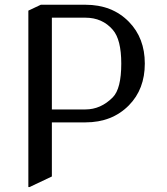

<svg xmlns="http://www.w3.org/2000/svg" viewBox="-20 -757 694 797"><path d="M195.3 -302.7H334.5Q398.4 -302.7 448.2 -353Q483.4 -388.7 483.4 -493.2Q483.4 -592.8 448.2 -633.3Q404.8 -683.6 334.5 -683.6H195.3ZM97.7 19.5V-712.9L149.4 -737.3H334.5Q445.8 -737.3 515.1 -666.5Q581.1 -599.1 581.1 -493.2Q581.1 -386.7 515.1 -319.8Q445.3 -249 334.5 -249H195.3V-24.4L102.5 19.5Z"/></svg>

Font: Nova Slim
Style: Book
Weight: 400
Version: Version 2.000